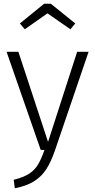

<svg xmlns="http://www.w3.org/2000/svg" viewBox="-20 -799 508 1023"><path d="M273 2Q252 63 227 102Q202 141 162 166.5Q122 192 59 204L53 159Q105 146 134.5 127Q164 108 181.5 79.5Q199 51 217 0H197L15 -523H78L236 -43L391 -523H452ZM86 -674 215 -779H251L381 -674L355 -643L233 -728L112 -643Z"/></svg>

Font: Fira Sans Light
Style: Regular
Weight: 300
Designer: bBox Type GmbH & Carrois Corporate GbR & Edenspiekermann AG
Foundry: bBox Type GmbH & Carrois Corporate GbR & Edenspiekermann AG
Version: Version 4.301